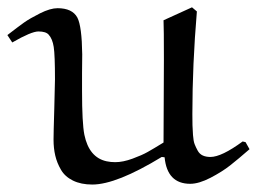

<svg xmlns="http://www.w3.org/2000/svg" viewBox="-84 -490 696 520"><path d="M581.1 -105 591.8 -85.9Q561 -59.1 539.3 -42Q517.6 -24.9 486.1 -8.5Q454.6 7.8 431.2 7.8Q368.7 7.8 361.8 -64L354 -64.9Q231.4 9.8 166 9.8Q135.3 9.8 113.5 -1Q91.8 -11.7 81.1 -30.3Q70.3 -48.8 65.7 -68.6Q61 -88.4 61 -111.8Q61 -128.9 63 -195.1Q64.9 -261.2 64.9 -274.9Q64.9 -340.8 61.5 -362.8Q58.1 -384.8 47.9 -396Q40.5 -404.8 20 -404.8Q1 -404.8 -50.8 -375L-64 -395Q-34.2 -418 -18.8 -429Q-3.4 -439.9 24.4 -453.9Q52.2 -467.8 71.8 -467.8Q111.8 -467.8 125.5 -442.4Q137.7 -418.9 138.7 -342.8Q138.7 -327.6 138.2 -292Q138.2 -261.2 138.2 -244.1Q138.2 -156.7 144.5 -125Q157.2 -63.5 204.6 -53.2Q215.8 -50.8 228 -50.8Q249 -50.8 274.9 -60.3Q300.8 -69.8 315.9 -78.4Q331.1 -86.9 358.9 -104Q358.9 -135.7 359.4 -214.4Q359.9 -293 359.9 -329.1Q359.9 -414.1 358.9 -435.1L436 -470.2L449.2 -459Q437 -314 437 -181.2Q437 -161.1 437.3 -150.9Q437.5 -140.6 438.7 -124.3Q439.9 -107.9 443.1 -99.6Q446.3 -91.3 451.4 -82Q456.5 -72.8 465.3 -68.8Q474.1 -64.9 485.8 -64.9Q516.1 -64.9 573.2 -106.9Z"/></svg>

Font: Aref Ruqaa
Style: Regular
Weight: 400
Designer: Abdoulla Aref
Version: Version 0.7